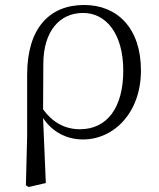

<svg xmlns="http://www.w3.org/2000/svg" viewBox="-20 -546 638 771"><path d="M84 198 95 205 164 189 153 -72C190 -16 248 14 313 14C438 14 546 -94 546 -263C546 -434 450 -526 318 -526C178 -526 89 -432 89 -246V0ZM153 -107 154 -292C155 -418 217 -494 314 -494C405 -494 475 -412 475 -262C475 -114 410 -27 301 -27C238 -27 189 -57 153 -107Z"/></svg>

Font: Noto Serif HK Light
Style: Regular
Weight: 300
Designer: Ryoko NISHIZUKA 西塚涼子 (kana & ideographs); Frank Grießhammer (Latin, Greek & Cyrillic); Wenlong ZHANG 张文龙 (bopomofo); San
Foundry: Adobe
Version: Version 2.001;hotconv 1.1.0;makeotfexe 2.6.0